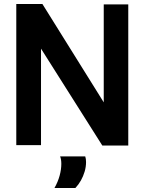

<svg xmlns="http://www.w3.org/2000/svg" viewBox="-20 -722 719 955"><path d="M61 0V-702H191L496 -213V-700H618V2H489L184 -480V0ZM251 213Q268 183 276.5 152Q285 121 285 93Q285 82 283.5 72.5Q282 63 279 56H404Q406 62 407 69Q408 76 408 84Q408 108 401 131.5Q394 155 382.5 175.5Q371 196 355 213Z"/></svg>

Font: Georama ExtraCondensed Thin SemiBold
Style: Regular
Weight: 600
Version: Version 1.001